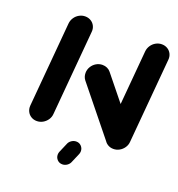

<svg xmlns="http://www.w3.org/2000/svg" viewBox="-122 -620 804 866"><g transform="rotate(20 280.0 -187.5)"><path d="M96.3 0Q81.1 0 69.1 -7.4Q57 -14.8 50.7 -27.6Q44.4 -40.4 45.6 -55.6L81.1 -463Q82.6 -478.1 91.1 -490.9Q99.6 -503.7 113 -511.1Q126.3 -518.5 141.5 -518.5Q156.7 -518.5 168.9 -511.1Q181.1 -503.7 187.4 -490.9Q193.7 -478.1 192.2 -463L156.7 -55.6Q155.6 -40.4 146.9 -27.6Q138.1 -14.8 124.8 -7.4Q111.5 0 96.3 0ZM229.3 -279.6Q229.3 -295.6 237.6 -309.4Q245.9 -323.3 259.8 -331.5Q273.7 -339.6 289.6 -339.6Q301.9 -339.6 312.2 -334.8Q322.6 -330 329.6 -321.1L517.8 -88.1L428.1 -14.1L240 -247Q229.3 -260.7 229.3 -279.6ZM464.1 0Q448.9 0 436.9 -7.4Q424.8 -14.8 418.5 -27.6Q412.2 -40.4 413.3 -55.6L448.9 -463Q450.4 -478.1 458.9 -490.9Q467.4 -503.7 480.7 -511.1Q494.1 -518.5 509.3 -518.5Q524.4 -518.5 536.7 -511.1Q548.9 -503.7 555.2 -490.9Q561.5 -478.1 560 -463L524.4 -55.6Q523.3 -40.4 514.6 -27.6Q505.9 -14.8 492.6 -7.4Q479.3 0 464.1 0ZM237.4 109.6Q237.4 102.6 240 95.9L258.9 51.9Q263 40.4 273.5 33Q284.1 25.6 296.3 25.6Q311.1 25.6 320.7 35.7Q330.4 45.9 330.4 60Q330.4 67 327.8 73.7L308.9 117.8Q304.8 129.3 294.3 136.7Q283.7 144.1 271.5 144.1Q256.7 144.1 247 133.9Q237.4 123.7 237.4 109.6Z"/></g></svg>

Font: 26F Galaxy Sans Black
Style: Italic
Weight: 900
Italic angle: -5°
Designer: C₂₉H₂₅N₃O₅
Version: Version 1.200